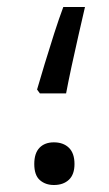

<svg xmlns="http://www.w3.org/2000/svg" viewBox="-20 -529 311 549"><path d="M86 -273Q95 -304 108 -347Q121 -390 135 -433.5Q149 -477 161 -509H223Q215 -474 204.5 -428.5Q194 -383 184.5 -338.5Q175 -294 169 -262H94ZM78 -60Q78 -91 93 -106.5Q108 -122 134 -122Q161 -122 177 -106.5Q193 -91 193 -60Q193 -30 177 -15Q161 0 134 0Q110 0 94 -14Q78 -28 78 -60Z"/></svg>

Font: Noto Sans Syriac Medium
Style: Regular
Weight: 500
Designer: Patrick Giasson and the Monotype Design Team
Foundry: Monotype Imaging Inc.
Version: Version 3.000; ttfautohint (v1.8.4.7-5d5b)